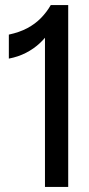

<svg xmlns="http://www.w3.org/2000/svg" viewBox="-20 -740 353 760"><path d="M158 0V-646L178 -618Q162 -592 138 -569.5Q114 -547 83 -531Q52 -515 15 -508V-603Q57 -612 88 -628.5Q119 -645 142 -668.5Q165 -692 181 -720H250V0Z"/></svg>

Font: Instrument Sans Condensed Medium
Style: Regular
Weight: 500
Width: 3
Designer: Rodrigo Fuenzalida
Foundry: fragTYPE
Version: Version 1.000;gftools[0.9.28]